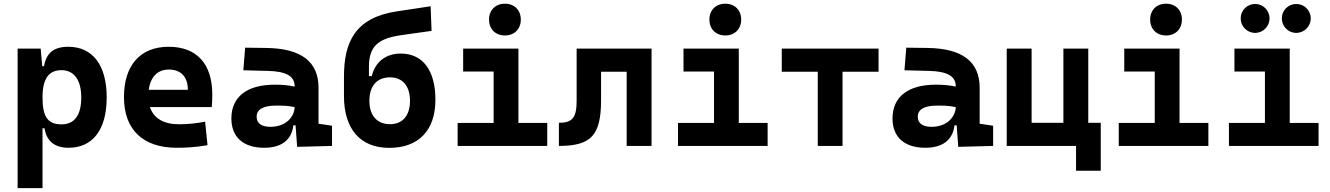

<svg xmlns="http://www.w3.org/2000/svg" viewBox="-20 -776 7071 1021"><path d="M73.7 224.6H206.1V-93.8H216.8C227.1 -24.9 272 9.8 344.2 9.8C472.7 9.8 547.4 -85.4 547.4 -258.3C547.4 -429.2 472.7 -527.3 343.3 -527.3C264.6 -527.3 226.1 -493.2 213.9 -423.8H204.6L196.3 -517.6H73.7ZM206.1 -258.3C206.1 -358.4 239.7 -402.8 307.1 -402.8C374 -402.8 412.1 -350.1 412.1 -258.3C412.1 -163.1 376 -114.7 307.1 -114.7C231.9 -114.7 206.1 -157.7 206.1 -258.3Z M919.9 9.8C961.9 9.8 1017.1 7.8 1083.5 -3.9L1070.8 -128.9C1023.4 -120.1 978.5 -115.2 931.6 -115.2C850.6 -115.2 797.4 -146.5 777.3 -206.5H1106C1107.9 -227.5 1108.9 -249 1108.9 -273.4C1108.9 -438.5 1024.4 -527.3 877 -527.3C726.1 -527.3 639.2 -428.7 639.2 -259.8C639.2 -85.9 740.7 9.8 919.9 9.8ZM771 -298.3C780.3 -367.7 818.4 -406.2 877.9 -406.2C941.4 -406.2 979 -368.2 979 -298.3Z M1560.1 4.9 1745.6 0V-107.4L1673.8 -118.2V-309.6C1673.8 -446.3 1584 -518.6 1396.5 -521L1283.7 -522.5L1273.9 -402.3L1406.2 -398.9C1499.5 -396.5 1546.9 -372.1 1546.9 -316.9V-315.4C1515.6 -322.3 1483.9 -325.7 1440.9 -325.7C1293.9 -325.7 1210.4 -261.7 1210.4 -146C1210.4 -46.4 1274.4 9.8 1384.8 9.8C1474.6 9.8 1530.8 -29.8 1540 -109.4H1551.8ZM1546.9 -206.5C1544.9 -154.8 1501.5 -101.6 1417.5 -101.6C1370.1 -101.6 1344.7 -120.6 1344.7 -155.8C1344.7 -194.3 1380.4 -214.4 1447.3 -214.4C1481.4 -214.4 1509.3 -214.4 1546.9 -206.5Z M2049.8 10.3C2206.1 10.3 2295.4 -82.5 2295.4 -245.6C2295.4 -402.3 2228 -491.2 2110.8 -491.2C2032.7 -491.2 1975.1 -447.8 1957 -371.1H1941.9V-420.9C1941.9 -535.2 1996.6 -572.8 2118.7 -589.8L2274.9 -611.8L2270 -742.7L2091.8 -715.8C1868.2 -682.6 1809.1 -552.2 1809.1 -368.2V-265.6C1809.1 -90.8 1895 10.3 2049.8 10.3ZM2053.7 -115.7C1985.4 -115.7 1944.3 -161.1 1944.3 -240.2C1944.3 -319.3 1984.9 -364.7 2053.7 -364.7C2120.6 -364.7 2160.2 -318.8 2160.2 -240.2C2160.2 -161.1 2121.1 -115.7 2053.7 -115.7Z M2413.6 0H2890.1V-122.1H2736.8V-517.6H2442.9V-395.5H2605V-122.1H2413.6ZM2665 -587.4C2715.3 -587.4 2749.5 -621.6 2749.5 -671.9C2749.5 -722.2 2715.3 -756.3 2665 -756.3C2614.7 -756.3 2580.6 -722.2 2580.6 -671.9C2580.6 -621.6 2614.7 -587.4 2665 -587.4Z M2952.1 0C3124 0 3176.3 -56.2 3176.3 -244.6V-394.5H3312.5V0H3444.8V-517.6H3046.4V-241.2C3046.4 -150.4 3024.4 -123 2952.1 -123Z M3585.4 0H4062V-122.1H3908.7V-517.6H3614.7V-395.5H3776.9V-122.1H3585.4ZM3836.9 -587.4C3887.2 -587.4 3921.4 -621.6 3921.4 -671.9C3921.4 -722.2 3887.2 -756.3 3836.9 -756.3C3786.6 -756.3 3752.4 -722.2 3752.4 -671.9C3752.4 -621.6 3786.6 -587.4 3836.9 -587.4Z M4328.6 0H4460.4V-394.5H4651.9V-517.6H4137.2V-394.5H4328.6Z M5075.7 4.9 5261.2 0V-107.4L5189.5 -118.2V-309.6C5189.5 -446.3 5099.6 -518.6 4912.1 -521L4799.3 -522.5L4789.6 -402.3L4921.9 -398.9C5015.1 -396.5 5062.5 -372.1 5062.5 -316.9V-315.4C5031.2 -322.3 4999.5 -325.7 4956.5 -325.7C4809.6 -325.7 4726.1 -261.7 4726.1 -146C4726.1 -46.4 4790 9.8 4900.4 9.8C4990.2 9.8 5046.4 -29.8 5055.7 -109.4H5067.4ZM5062.5 -206.5C5060.5 -154.8 5017.1 -101.6 4933.1 -101.6C4885.7 -101.6 4860.4 -120.6 4860.4 -155.8C4860.4 -194.3 4896 -214.4 4962.9 -214.4C4997.1 -214.4 5024.9 -214.4 5062.5 -206.5Z M5333.5 0H5702.1V131.8H5833.5V-123H5767.1V-517.6H5634.8V-123H5465.8V-517.6H5333.5Z M5929.2 0H6405.8V-122.1H6252.4V-517.6H5958.5V-395.5H6120.6V-122.1H5929.2ZM6180.7 -587.4C6231 -587.4 6265.1 -621.6 6265.1 -671.9C6265.1 -722.2 6231 -756.3 6180.7 -756.3C6130.4 -756.3 6096.2 -722.2 6096.2 -671.9C6096.2 -621.6 6130.4 -587.4 6180.7 -587.4Z M6515.1 0H6991.7V-122.1H6838.4V-517.6H6544.4V-395.5H6706.5V-122.1H6515.1ZM6873 -601.1C6915.5 -601.1 6950.2 -635.7 6950.2 -678.2C6950.2 -721.2 6915.5 -754.9 6873 -754.9C6830.6 -754.9 6796.4 -721.2 6796.4 -678.2C6796.4 -635.7 6830.6 -601.1 6873 -601.1ZM6654.3 -601.1C6696.8 -601.1 6731 -635.7 6731 -678.2C6731 -721.2 6696.8 -754.9 6654.3 -754.9C6611.8 -754.9 6577.6 -721.2 6577.6 -678.2C6577.6 -635.7 6611.8 -601.1 6654.3 -601.1Z"/></svg>

Font: CaskaydiaCove Nerd Font
Style: Bold
Weight: 700
Designer: Aaron Bell
Foundry: Saja Typeworks
Version: Version 2111.1;Nerd Fonts 2.3.0